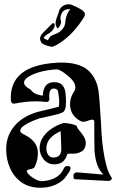

<svg xmlns="http://www.w3.org/2000/svg" viewBox="-20 -862 546 902"><path d="M170 20Q118 20 82.5 -4.5Q47 -29 28 -70.5Q9 -112 9 -161Q9 -220 43 -264Q81 -314 156 -336Q173 -340 197.5 -346Q222 -352 254 -360H256Q257 -365 257.5 -370Q258 -375 258 -382Q258 -387 258 -392Q258 -397 257 -402Q254 -432 250 -439Q242 -446 233 -446Q207 -446 212 -399V-396Q212 -383 197 -383Q172 -386 147 -386Q122 -386 97.5 -383Q73 -380 47 -375H45Q33 -375 31 -390Q22 -553 243 -567Q250 -568 256 -568Q262 -568 269 -568Q348 -568 390 -535Q410 -519 424 -493.5Q438 -468 443 -433Q445 -419 448 -383Q451 -347 454 -291Q455 -264 457.5 -228.5Q460 -193 465.5 -155Q471 -117 480 -83.5Q489 -50 504 -28Q508 -23 502 -17Q497 -12 489 -12L332 -20Q325 -20 325 -34Q325 -54 346 -52L466 -42Q429 -77 424 -156Q423 -189 423 -222Q423 -255 423 -289Q423 -300 414 -300Q412 -300 406.5 -299Q401 -298 391 -294Q380 -290 371 -290Q365 -290 363 -291Q309 -317 309 -373Q309 -404 328 -432Q334 -441 334 -452Q334 -479 294 -510Q259 -538 245 -536Q167 -531 120 -505Q93 -490 93 -474Q93 -457 124 -441Q140 -417 181 -413Q184 -476 234 -476Q261 -476 273 -462Q285 -448 287.5 -427Q290 -406 290 -384Q290 -341 274 -334Q266 -330 252.5 -326Q239 -322 220 -318Q177 -309 165 -306Q156 -303 134 -294Q112 -285 93.5 -272.5Q75 -260 75 -247Q75 -238 97 -228Q123 -215 140.5 -194.5Q158 -174 158 -142Q158 -129 155 -113.5Q152 -98 144 -80Q140 -70 122 -67Q104 -64 106 -56Q110 -43 136 -26Q162 -9 179 -11Q256 -16 280 -71Q285 -82 297 -82Q316 -82 310 -65Q308 -58 300.5 -47.5Q293 -37 281 -21Q237 20 170 20ZM235 -90Q204 -90 185 -113.5Q166 -137 166 -167Q167 -197 183.5 -220Q200 -243 224.5 -259Q249 -275 275 -283Q277 -284 283 -284Q288 -284 295.5 -283Q303 -282 313 -280Q342 -274 342 -267Q342 -263 347.5 -255.5Q353 -248 363 -236Q383 -211 383 -191Q383 -164 365.5 -152Q348 -140 323 -140H305Q298 -140 296 -138Q283 -90 235 -90ZM230 -122Q268 -122 268 -162Q268 -173 267 -194Q266 -215 265 -246Q199 -216 198 -167V-162Q198 -146 207 -134Q216 -122 230 -122ZM218 -643Q179 -652 173 -664Q168 -674 168 -682Q168 -685 170 -691Q174 -699 180 -706Q188 -714 199.5 -725.5Q211 -737 224 -750Q229 -755 232 -753Q237 -751 237 -744Q237 -737 233 -729Q230 -722 223.5 -716Q217 -710 211 -706Q198 -699 193 -694Q188 -689 186 -686Q186 -685 185.5 -685Q185 -685 185 -684Q185 -682 194 -678L205 -673Q210 -684 216.5 -690.5Q223 -697 245 -704Q261 -710 275 -727Q285 -740 286 -753Q288 -771 291 -781.5Q294 -792 295 -795Q303 -812 311 -818Q308 -819 302 -819Q293 -819 283.5 -814Q274 -809 269 -797Q266 -791 265 -786Q264 -781 264 -776Q264 -773 264.5 -770Q265 -767 266 -764Q267 -762 267 -759Q267 -754 264 -746Q253 -723 247 -732Q241 -743 241 -754Q241 -759 242.5 -764Q244 -769 245 -774Q252 -793 255.5 -803.5Q259 -814 259 -815Q266 -829 278 -835.5Q290 -842 302 -842Q313 -842 320 -838Q366 -818 374 -807Q379 -802 379 -795Q379 -790 376 -784Q375 -782 371.5 -776.5Q368 -771 362 -762Q313 -690 248 -652Q240 -648 232.5 -644.5Q225 -641 218 -643ZM259 -815Q259 -815 259 -815Q259 -815 259 -815Z"/></svg>

Font: Moo Lah Lah
Style: Regular
Weight: 400
Designer: Robert E. Leuschke
Foundry: Robert E. Leuschke
Version: Version 1.010; ttfautohint (v1.8.3)